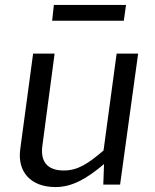

<svg xmlns="http://www.w3.org/2000/svg" viewBox="-20 -748 627 777"><path d="M202 9H205C270 9 329 -23 401 -84L398 -1H466L539 -531H452L399 -139C338 -87 296 -58 238 -58C168 -58 142 -98 152 -162L201 -531H114L62 -145C49 -51 106 8 202 9ZM198 -728 191 -664H481L490 -728Z"/></svg>

Font: Cheyenne Sans
Style: Italic
Weight: 400
Italic angle: -8.13011°
Designer: The Public Sans project authors (U.S. Web Design System), Libre Franklin designed by Pablo Impallari and Rodrigo Fuenzal
Foundry: The Cheyenne Sans Project Authors
Version: Version 2.007